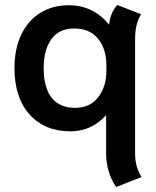

<svg xmlns="http://www.w3.org/2000/svg" viewBox="-20 -517 625 769"><path d="M405 97V-56Q379 -26 342.5 -8.5Q306 9 262 9Q159 9 98.5 -58.5Q38 -126 38 -244Q38 -321 65 -378Q92 -435 141.5 -465.5Q191 -496 255 -496Q354 -496 417 -418Q422 -467 450 -497L545 -460Q532 -438 526.5 -414.5Q521 -391 521 -353V97Q521 152 547 192L445 232Q405 172 405 97ZM406 -231V-257Q406 -321 372.5 -362Q339 -403 277 -403Q217 -403 186 -360.5Q155 -318 155 -244Q155 -167 186.5 -126Q218 -85 281 -85Q341 -85 373.5 -128Q406 -171 406 -231Z"/></svg>

Font: Niramit SemiBold
Style: Regular
Weight: 600
Designer: Katatrad Aksorn Co.,Ltd.
Foundry: Cadson Demak Co.,Ltd.
Version: Version 1.001; ttfautohint (v1.6)